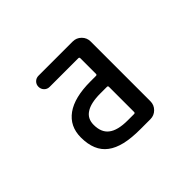

<svg xmlns="http://www.w3.org/2000/svg" viewBox="-141 -1029 1283 1283"><g transform="rotate(-45 500.0 -388.0)"><path d="M551.8 -20.5Q468.8 -20.5 409.2 -34.2Q347.7 -48.8 309.6 -78.1Q232.4 -135.7 232.4 -262.7Q232.4 -368.2 312.5 -425.8Q391.6 -482.4 543 -482.4H594.7Q604.5 -482.4 604.5 -492.2V-639.6Q604.5 -649.4 594.7 -649.4H324.2Q301.8 -649.4 286.6 -665Q271.5 -680.7 271.5 -702.6Q271.5 -724.6 286.6 -739.7Q301.8 -754.9 324.2 -754.9H647.5Q682.6 -754.9 707.5 -730Q732.4 -705.1 732.4 -669.9V-105.5Q732.4 -70.3 707.5 -45.4Q682.6 -20.5 647.5 -20.5ZM533.2 -378.9Q441.4 -378.9 396.5 -348.6Q352.5 -320.3 352.5 -261.7Q352.5 -190.4 395.5 -157.2Q439.5 -122.1 535.2 -122.1H594.7Q604.5 -122.1 604.5 -131.8V-369.1Q604.5 -378.9 594.7 -378.9Z"/></g></svg>

Font: Rounded-X Mgen+ 1mn medium
Style: Regular
Weight: 500
Designer: [Source Han Sans]
Ryoko NISHIZUKA  (kana & ideographs); Paul D. Hunt (Latin, Greek & Cyrillic); Wenlong ZHANG  (bopomofo
Version: Version 1.059.20150602